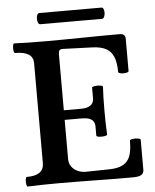

<svg xmlns="http://www.w3.org/2000/svg" viewBox="-55 -843 722 893"><g transform="rotate(-5 305.5 -396.5)"><path d="M38.6 -42Q117.7 -42 117.7 -99.1V-566.9Q117.7 -621.1 33.7 -621.1Q29.3 -621.1 27.3 -632.3Q25.4 -643.6 27.3 -654.8Q29.3 -666 33.7 -666Q92.3 -663.1 179.7 -663.1Q222.7 -663.1 265.9 -663.6Q309.1 -664.1 352.1 -664.6Q438.5 -666 524.4 -666Q539.1 -666 545.7 -660.2Q552.2 -654.3 552.2 -641.1V-491.7Q552.2 -486.3 540 -484.1Q527.8 -481.9 515.6 -484.1Q503.4 -486.3 503.4 -491.7Q503.4 -536.1 491.9 -563Q480.5 -589.8 456.5 -602.1Q432.6 -614.3 394.5 -615.7L256.3 -620.6Q244.6 -620.6 240.5 -615.5Q236.3 -610.4 236.3 -597.2V-335.9H316.4Q336.4 -335.9 349.9 -341.1Q363.3 -346.2 369.9 -356Q376.5 -365.7 376.5 -380.9V-429.2Q376.5 -433.6 389.2 -435.5Q401.9 -437.5 414.6 -435.5Q427.2 -433.6 427.2 -429.2Q424.3 -384.8 424.3 -317.9Q424.3 -250.5 427.2 -206.1Q427.2 -201.7 414.3 -199.5Q401.4 -197.3 388.9 -199Q376.5 -200.7 376.5 -206.1V-248Q376.5 -262.2 369.9 -272Q363.3 -281.7 349.9 -286.4Q336.4 -291 316.4 -291H236.3V-107.9Q236.3 -86.9 247.8 -71.8Q259.3 -56.6 276.9 -49.3Q294.4 -42 312.5 -42L421.4 -43.9Q464.4 -44.4 488 -57.9Q511.7 -71.3 521 -97.7Q530.3 -124 530.3 -168Q530.3 -172.9 543 -175Q555.7 -177.2 568.1 -175Q580.6 -172.9 580.6 -168V-27.8Q580.6 -11.7 568.6 -4.4Q556.6 2.9 530.3 2.9Q486.8 2.9 443.6 2.7Q400.4 2.4 356.9 1.5Q313.5 1 270.3 0.5Q227.1 0 183.6 0Q111.3 0 38.6 2.9Q34.2 2.9 32.2 -8.3Q30.3 -19.5 32 -30.8Q33.7 -42 38.6 -42ZM162.1 -796.4H452.1Q460.4 -796.4 463.4 -783.2Q466.3 -770 462.4 -757.1Q458.5 -744.1 450.2 -744.1H162.1Q153.8 -744.1 150.4 -757.3Q147 -770.5 150.4 -783.4Q153.8 -796.4 162.1 -796.4Z"/></g></svg>

Font: Junicode Two Beta VF
Style: Regular
Weight: 400
Designer: Peter S. Baker
Foundry: Briery Creek Software
Version: Version 1.031 beta; ttfautohint (v1.8.1.43-b0c9)